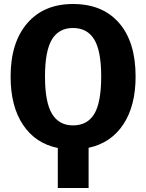

<svg xmlns="http://www.w3.org/2000/svg" viewBox="-20 -730 731 960"><path d="M658 -347Q658 -201 596.5 -108Q535 -15 423 9V210H269V10Q157 -13 95 -106Q33 -199 33 -347Q33 -517 116 -613.5Q199 -710 345 -710Q493 -710 575.5 -615Q658 -520 658 -347ZM345 -103Q417 -103 451.5 -160.5Q486 -218 486 -347Q486 -476 451 -533Q416 -590 345 -590Q274 -590 239.5 -532.5Q205 -475 205 -347Q205 -219 240 -161Q275 -103 345 -103Z"/></svg>

Font: Fira Sans
Style: Bold
Weight: 700
Designer: bBox Type GmbH & Carrois Corporate GbR & Edenspiekermann AG
Foundry: bBox Type GmbH & Carrois Corporate GbR & Edenspiekermann AG
Version: Version 4.301;PS 004.301;hotconv 1.0.88;makeotf.lib2.5.64775